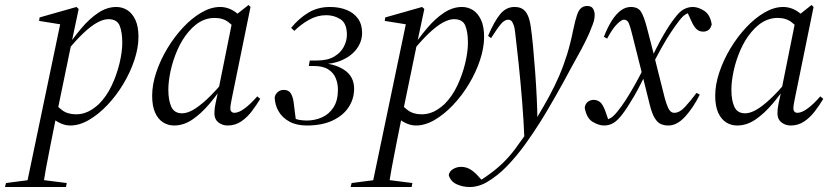

<svg xmlns="http://www.w3.org/2000/svg" viewBox="-100 -492 3355 771"><path d="M-80 259 -76 243 24 230H66L168 243L165 259ZM5 259 143 -401 157 -392 57 -408 59 -422 207 -464 216 -456 188 -324 186 -314 129 -38 125 -21Q113 40 102.5 91.5Q92 143 84.5 185Q77 227 72 259ZM182 12Q157 12 131 -3Q105 -18 88 -45L113 -84Q127 -67 149 -50Q171 -33 205 -33Q223 -33 239 -38Q255 -43 269.5 -52.5Q284 -62 297 -74Q328 -105 348.5 -148.5Q369 -192 380 -238Q391 -284 391 -320Q391 -363 380.5 -389Q370 -415 335 -415Q316 -415 291.5 -402Q267 -389 236 -360Q205 -331 166 -283L155 -288H159Q192 -337 225.5 -377Q259 -417 294.5 -440.5Q330 -464 367 -464Q391 -464 411 -451.5Q431 -439 443.5 -412.5Q456 -386 456 -344Q456 -300 439.5 -250.5Q423 -201 395 -154.5Q367 -108 331.5 -70.5Q296 -33 257.5 -10.5Q219 12 182 12Z M599 12Q575 12 555 -0.5Q535 -13 523 -39.5Q511 -66 511 -108Q511 -152 527.5 -201.5Q544 -251 572 -297.5Q600 -344 635 -381.5Q670 -419 708.5 -441.5Q747 -464 784 -464Q802 -464 819.5 -457.5Q837 -451 852.5 -438Q868 -425 879 -407L853 -368Q840 -385 818 -402.5Q796 -420 762 -420Q741 -420 722 -413Q703 -406 686.5 -393Q670 -380 656 -363Q630 -332 612 -290.5Q594 -249 585 -207Q576 -165 576 -132Q576 -89 588 -63Q600 -37 631 -37Q651 -37 675 -50.5Q699 -64 730.5 -93Q762 -122 801 -169L809 -164H807Q775 -115 741 -75Q707 -35 672 -11.5Q637 12 599 12ZM814 12Q793 12 777 -0.5Q761 -13 761 -36Q761 -42 761.5 -50Q762 -58 765.5 -76.5Q769 -95 777 -130L778 -135L836 -423L841 -427L898 -472L906 -464L832 -102Q829 -86 827 -76Q825 -66 825 -55Q825 -48 829.5 -43.5Q834 -39 841 -39Q859 -39 883 -57Q907 -75 933 -105L945 -95Q930 -70 911 -45Q892 -20 868 -4Q844 12 814 12Z M1132 12Q1091 12 1062.5 -3.5Q1034 -19 1019 -44.5Q1004 -70 1003 -101Q1005 -113 1015 -122Q1025 -131 1039 -131Q1059 -131 1067.5 -117.5Q1076 -104 1079 -82L1089 -3L1076 -20Q1090 -12 1105.5 -10Q1121 -8 1132 -8Q1164 -8 1192.5 -20.5Q1221 -33 1239 -60.5Q1257 -88 1257 -132Q1257 -157 1248 -178.5Q1239 -200 1218 -213.5Q1197 -227 1160 -227H1140L1144 -249H1173Q1215 -249 1241.5 -264.5Q1268 -280 1280.5 -304Q1293 -328 1293 -352Q1293 -398 1267.5 -414.5Q1242 -431 1210 -431Q1174 -431 1141 -412.5Q1108 -394 1082 -368L1069 -380Q1100 -418 1138 -441Q1176 -464 1225 -464Q1262 -464 1291 -452.5Q1320 -441 1337 -418Q1354 -395 1354 -360Q1354 -325 1332.5 -296Q1311 -267 1273.5 -250.5Q1236 -234 1187 -234L1176 -239Q1239 -239 1280.5 -212.5Q1322 -186 1322 -136Q1322 -95 1300 -61.5Q1278 -28 1235.5 -8Q1193 12 1132 12Z M1308 259 1312 243 1412 230H1454L1556 243L1553 259ZM1393 259 1531 -401 1545 -392 1445 -408 1447 -422 1595 -464 1604 -456 1576 -324 1574 -314 1517 -38 1513 -21Q1501 40 1490.5 91.5Q1480 143 1472.5 185Q1465 227 1460 259ZM1570 12Q1545 12 1519 -3Q1493 -18 1476 -45L1501 -84Q1515 -67 1537 -50Q1559 -33 1593 -33Q1611 -33 1627 -38Q1643 -43 1657.5 -52.5Q1672 -62 1685 -74Q1716 -105 1736.5 -148.5Q1757 -192 1768 -238Q1779 -284 1779 -320Q1779 -363 1768.5 -389Q1758 -415 1723 -415Q1704 -415 1679.5 -402Q1655 -389 1624 -360Q1593 -331 1554 -283L1543 -288H1547Q1580 -337 1613.5 -377Q1647 -417 1682.5 -440.5Q1718 -464 1755 -464Q1779 -464 1799 -451.5Q1819 -439 1831.5 -412.5Q1844 -386 1844 -344Q1844 -300 1827.5 -250.5Q1811 -201 1783 -154.5Q1755 -108 1719.5 -70.5Q1684 -33 1645.5 -10.5Q1607 12 1570 12Z M1787 259Q1757 259 1733 247.5Q1709 236 1702 211Q1705 195 1720 186.5Q1735 178 1751 178Q1771 178 1787.5 187.5Q1804 197 1820 215L1837 234V239H1824V234Q1830 231 1837 227Q1844 223 1850.5 218Q1857 213 1863 209Q1924 166 1968 107Q2012 48 2054 -16Q2083 -64 2105.5 -105.5Q2128 -147 2145.5 -187.5Q2163 -228 2177 -273Q2191 -318 2202 -373Q2210 -411 2217 -431.5Q2224 -452 2234 -460Q2244 -468 2258 -468Q2275 -468 2281.5 -457Q2288 -446 2288 -432Q2288 -413 2279.5 -392Q2271 -371 2266 -358Q2252 -327 2235 -295Q2218 -263 2191 -215Q2178 -191 2164.5 -166Q2151 -141 2135.5 -114Q2120 -87 2103.5 -58.5Q2087 -30 2068 0Q2043 40 2010 86Q1977 132 1938 173Q1899 214 1854 240Q1842 247 1830.5 251Q1819 255 1808.5 257Q1798 259 1787 259ZM2006 69Q2003 -7 1996.5 -87Q1990 -167 1982.5 -238Q1975 -309 1969 -359Q1967 -380 1962.5 -392Q1958 -404 1953 -408.5Q1948 -413 1941 -413Q1926 -413 1911 -395Q1896 -377 1872 -339L1860 -348Q1884 -405 1908 -434.5Q1932 -464 1966 -464Q1986 -464 1998.5 -456Q2011 -448 2019 -431Q2027 -414 2031 -387Q2036 -354 2040.5 -306Q2045 -258 2049 -203.5Q2053 -149 2055.5 -96.5Q2058 -44 2058 -1H2061Z M2584 12Q2567 12 2553.5 6Q2540 0 2529 -18Q2518 -36 2509 -72L2481 -185L2479 -193L2438 -356Q2431 -385 2425 -399Q2419 -413 2405 -413Q2396 -413 2378 -395.5Q2360 -378 2338 -337L2325 -344Q2340 -383 2357 -409.5Q2374 -436 2393 -450Q2412 -464 2433 -464Q2462 -464 2474 -445Q2486 -426 2498 -380L2527 -268L2528 -263L2570 -96Q2575 -77 2583.5 -58Q2592 -39 2608 -39Q2629 -39 2651.5 -63.5Q2674 -88 2697 -119L2710 -112Q2685 -61 2652 -24.5Q2619 12 2584 12ZM2248 -60Q2251 -77 2261.5 -84Q2272 -91 2284 -91Q2298 -91 2309 -82.5Q2320 -74 2330 -48L2346 -2H2333V-11Q2342 -12 2353.5 -19Q2365 -26 2380 -45Q2395 -63 2412.5 -90Q2430 -117 2450.5 -153.5Q2471 -190 2494 -237L2503 -217Q2471 -148 2445 -103.5Q2419 -59 2399 -33Q2380 -8 2363 2Q2346 12 2326 12Q2304 12 2279.5 -3Q2255 -18 2248 -60ZM2512 -215 2505 -235Q2537 -304 2563 -349Q2589 -394 2609 -419Q2628 -445 2645.5 -454.5Q2663 -464 2682 -464Q2704 -464 2728 -448.5Q2752 -433 2758 -394Q2754 -378 2745 -371.5Q2736 -365 2724 -365Q2707 -365 2696.5 -375.5Q2686 -386 2677 -406L2655 -454H2673V-441Q2664 -441 2652.5 -434Q2641 -427 2626 -407Q2612 -389 2594 -362Q2576 -335 2555.5 -298.5Q2535 -262 2512 -215Z M2860 12Q2836 12 2816 -0.5Q2796 -13 2784 -39.5Q2772 -66 2772 -108Q2772 -152 2788.5 -201.5Q2805 -251 2833 -297.5Q2861 -344 2896 -381.5Q2931 -419 2969.5 -441.5Q3008 -464 3045 -464Q3063 -464 3080.5 -457.5Q3098 -451 3113.5 -438Q3129 -425 3140 -407L3114 -368Q3101 -385 3079 -402.5Q3057 -420 3023 -420Q3002 -420 2983 -413Q2964 -406 2947.5 -393Q2931 -380 2917 -363Q2891 -332 2873 -290.5Q2855 -249 2846 -207Q2837 -165 2837 -132Q2837 -89 2849 -63Q2861 -37 2892 -37Q2912 -37 2936 -50.5Q2960 -64 2991.5 -93Q3023 -122 3062 -169L3070 -164H3068Q3036 -115 3002 -75Q2968 -35 2933 -11.5Q2898 12 2860 12ZM3075 12Q3054 12 3038 -0.5Q3022 -13 3022 -36Q3022 -42 3022.5 -50Q3023 -58 3026.5 -76.5Q3030 -95 3038 -130L3039 -135L3097 -423L3102 -427L3159 -472L3167 -464L3093 -102Q3090 -86 3088 -76Q3086 -66 3086 -55Q3086 -48 3090.5 -43.5Q3095 -39 3102 -39Q3120 -39 3144 -57Q3168 -75 3194 -105L3206 -95Q3191 -70 3172 -45Q3153 -20 3129 -4Q3105 12 3075 12Z"/></svg>

Font: Source Serif 4 60pt
Style: Italic
Weight: 400
Italic angle: -12°
Version: Version 4.004;hotconv 1.0.116;makeotfexe 2.5.65601